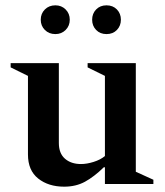

<svg xmlns="http://www.w3.org/2000/svg" viewBox="-20 -691 618 721"><path d="M221 10Q162 10 123.5 -20.5Q85 -51 85 -111V-406L20 -438V-454H201V-154Q201 -115 224 -95Q247 -75 284 -75Q306 -75 331.5 -83Q357 -91 374 -105V-406L309 -438V-454H490V-46L556 -16V0H374V-63H370Q333 -27 299 -8.5Q265 10 221 10ZM188 -563Q164 -563 148.5 -578.5Q133 -594 133 -617Q133 -640 148.5 -655.5Q164 -671 188 -671Q211 -671 226.5 -655.5Q242 -640 242 -617Q242 -594 226.5 -578.5Q211 -563 188 -563ZM380 -563Q356 -563 341 -578.5Q326 -594 326 -617Q326 -640 341 -655.5Q356 -671 380 -671Q404 -671 419 -655.5Q434 -640 434 -617Q434 -594 419 -578.5Q404 -563 380 -563Z"/></svg>

Font: Spectral SemiBold
Style: Regular
Weight: 600
Designer: Jean-Baptiste Levee
Foundry: Production Type
Version: Version 2.001